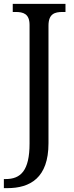

<svg xmlns="http://www.w3.org/2000/svg" viewBox="-30 -734 385 994"><path d="M-10 240H8C126 240 221 187 221 8V-601C221 -663 254 -672 294 -672H309V-714H36V-672H51C90 -672 123 -663 123 -605V9C123 150 77 193 -1 193H-10Z"/></svg>

Font: Noto Serif Sinhala SemiCondensed
Style: Regular
Weight: 400
Width: 4
Designer: Jelle Bosma - Monotype Design Team
Foundry: Monotype Imaging Inc.
Version: Version 2.007